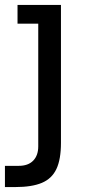

<svg xmlns="http://www.w3.org/2000/svg" viewBox="-22 -554 359 778"><path d="M-2 204V118H54Q92 118 112.5 97Q133 76 133 39V-534H225V25Q225 92 206.5 131Q188 170 147.5 187Q107 204 40 204ZM49 -458V-534H225V-458Z"/></svg>

Font: SVN-Sora Variable
Style: Regular
Weight: 400
Designer: Jonathan Barnbrook, Julián Moncada
Foundry: Barnbrook Fonts
Version: Version 2.000 - Viet hoa boi STYLEno.1 Fonts